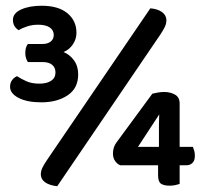

<svg xmlns="http://www.w3.org/2000/svg" viewBox="-20 -642 707 668"><path d="M128 -489Q146 -489 156.5 -497.5Q167 -506 167 -520Q167 -537 153 -546.5Q139 -556 113 -556Q93 -556 75.5 -550.5Q58 -545 45 -537Q25 -549 25 -573Q25 -596 53.5 -609Q82 -622 125 -622Q183 -622 214.5 -596Q246 -570 246 -528Q246 -506 233.5 -487.5Q221 -469 201 -461Q223 -452 237.5 -432Q252 -412 252 -383Q252 -335 215.5 -310.5Q179 -286 124 -286Q74 -286 44.5 -301.5Q15 -317 15 -340Q15 -353 21.5 -362.5Q28 -372 39 -377Q53 -368 71.5 -359.5Q90 -351 117 -351Q143 -351 158 -361Q173 -371 173 -390Q173 -407 161.5 -416.5Q150 -426 129 -426H77Q68 -440 68 -457Q68 -478 77 -489ZM530 -67H398Q387 -72 380 -82.5Q373 -93 373 -108Q373 -130 385 -146L510 -316Q518 -318 529 -320Q540 -322 552 -322Q572 -322 588.5 -313Q605 -304 605 -282V-131H651Q653 -126 655.5 -118.5Q658 -111 658 -100Q658 -83 649.5 -75Q641 -67 629 -67H605V-2Q599 0 590 2Q581 4 570 4Q550 4 540 -3Q530 -10 530 -32ZM533 -182Q533 -193 533 -210Q533 -227 534 -244L460 -131H533ZM503 -613Q528 -611 543 -600.5Q558 -590 559 -573Q559 -560 553.5 -548.5Q548 -537 538 -522L179 6Q153 3 138 -7Q123 -17 122 -34Q122 -47 127.5 -58.5Q133 -70 144 -86Z"/></svg>

Font: Baloo Chettan 2 SemiBold
Style: Regular
Weight: 600
Designer: Maithili Shingre, Unnati Kotecha and Ek Type
Foundry: Ek Type
Version: Version 1.640;hotconv 1.0.111;makeotfexe 2.5.65597; ttfautoh